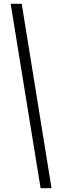

<svg xmlns="http://www.w3.org/2000/svg" viewBox="-20 -830 330 1017"><path d="M195 167 36.5 -810H95L253 167Z"/></svg>

Font: Libre Caslon Condensed
Style: Regular
Weight: 400
Designer: Pablo Impallari, Rodrigo Fuenzalida, Katja Schimmel, Ertekin Erdin
Foundry: Pablo Impallari, Rodrigo Fuenzalida
Version: Version 2.000; ttfautohint (v1.8.4.7-5d5b);gftools[0.9.33]